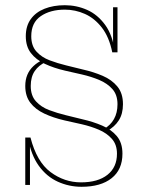

<svg xmlns="http://www.w3.org/2000/svg" viewBox="-20 -710 560 737"><path d="M411 -509Q399 -568 371 -604Q343 -640 306 -656.5Q269 -673 229 -673Q173 -673 136.5 -648Q100 -623 100 -571Q100 -534 120 -512Q140 -490 170.5 -478.5Q201 -467 234 -459L299 -443Q339 -434 374 -419Q409 -404 430.5 -378Q452 -352 452 -310Q452 -273 436 -248Q420 -223 391 -207L379 -215Q404 -229 417.5 -253Q431 -277 431 -310Q431 -346 411.5 -368Q392 -390 361 -403Q330 -416 295 -424L229 -439Q186 -449 152 -465Q118 -481 98.5 -506.5Q79 -532 79 -571Q79 -610 98 -636.5Q117 -663 151 -676.5Q185 -690 229 -690Q274 -690 314.5 -672Q355 -654 384 -614Q413 -574 421 -509ZM421 -509 414 -524V-682H431V-509ZM97 -182Q121 -89 174 -49.5Q227 -10 291 -10Q356 -10 392.5 -39Q429 -68 429 -120Q429 -155 409.5 -177Q390 -199 359.5 -212Q329 -225 294 -233L227 -248Q184 -258 150 -274Q116 -290 96.5 -315.5Q77 -341 77 -380Q77 -404 85 -423Q93 -442 108.5 -456.5Q124 -471 144 -480L156 -472Q129 -460 113.5 -437.5Q98 -415 98 -380Q98 -343 118 -321Q138 -299 168.5 -287.5Q199 -276 232 -268L297 -252Q337 -243 372 -228Q407 -213 428.5 -187.5Q450 -162 450 -120Q450 -59 408.5 -26Q367 7 293 7Q245 7 202 -12.5Q159 -32 129 -73.5Q99 -115 87 -182ZM77 0V-182H87L95 -167V0Z"/></svg>

Font: Montagu Slab 144pt Thin
Style: Regular
Weight: 250
Version: Version 1.000